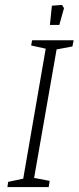

<svg xmlns="http://www.w3.org/2000/svg" viewBox="-20 -757 318 777"><path d="M209 -557 118 -37 181 -25 177 0H10L13 -21L74 -34L165 -560L106 -573L110 -594H278L273 -569ZM190 -734 231 -737 239 -724 220 -656H182Z"/></svg>

Font: Grenze ExtraLight
Style: Italic
Weight: 275
Italic angle: -10°
Designer: Renata Polastri
Foundry: Omnibus-Type
Version: Version 1.002; ttfautohint (v1.8)